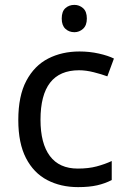

<svg xmlns="http://www.w3.org/2000/svg" viewBox="-20 -757 520 787"><path d="M300 10Q229 10 173.5 -19Q118 -48 86.5 -109Q55 -170 55 -265Q55 -364 88 -426Q121 -488 177.5 -517Q234 -546 306 -546Q347 -546 385 -537.5Q423 -529 447 -517L420 -444Q396 -453 364 -461Q332 -469 304 -469Q146 -469 146 -266Q146 -169 184.5 -117.5Q223 -66 299 -66Q343 -66 376.5 -75Q410 -84 438 -97V-19Q411 -5 378.5 2.5Q346 10 300 10ZM285 -737Q305 -737 320.5 -723.5Q336 -710 336 -681Q336 -653 320.5 -639Q305 -625 285 -625Q263 -625 248 -639Q233 -653 233 -681Q233 -710 248 -723.5Q263 -737 285 -737Z"/></svg>

Font: Noto Sans Wancho
Style: Regular
Weight: 400
Designer: Monotype Design Team
Foundry: Monotype Imaging Inc.
Version: Version 2.001; ttfautohint (v1.8.4.7-5d5b)